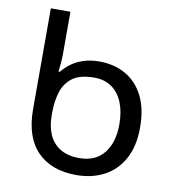

<svg xmlns="http://www.w3.org/2000/svg" viewBox="-81 -787 798 870"><g transform="rotate(10 318.0 -352.0)"><path d="M327 10Q212 10 147.5 -56Q83 -122 83 -251V-714H173V-517Q173 -502 171 -476.5Q169 -451 167 -438H173Q190 -459 213.5 -476.5Q237 -494 269.5 -504.5Q302 -515 342 -515Q410 -515 462.5 -485.5Q515 -456 545 -397.5Q575 -339 575 -252Q575 -166 543 -107.5Q511 -49 455 -19.5Q399 10 327 10ZM327 -68Q401 -68 440.5 -117Q480 -166 480 -250Q480 -308 462.5 -350.5Q445 -393 412 -416Q379 -439 332 -439Q266 -439 231.5 -413Q197 -387 184 -344Q171 -301 171 -251V-236Q171 -187 187.5 -149Q204 -111 239 -89.5Q274 -68 327 -68Z"/></g></svg>

Font: Noto Sans Ambassadori
Style: Regular
Weight: 400
Designer: Monotype Design Team
Foundry: Monotype Imaging Inc.
Version: Version 2.013